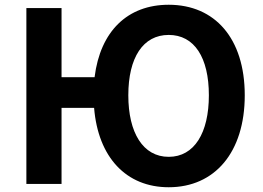

<svg xmlns="http://www.w3.org/2000/svg" viewBox="-20 -774 1105 808"><path d="M239 0V-320H376C393 -112 511 14 690 14C884 14 1010 -133 1010 -373C1010 -613 884 -754 690 -754C517 -754 402 -643 378 -449H239V-740H91V0ZM520 -373C520 -532 582 -627 690 -627C798 -627 859 -532 859 -373C859 -215 798 -114 690 -114C582 -114 520 -215 520 -373Z"/></svg>

Font: Noto Sans KR Bold
Style: Regular
Weight: 700
Designer: Ryoko NISHIZUKA  (kana & ideographs); Paul D. Hunt (Latin, Greek & Cyrillic); Wenlong ZHANG  (bopomofo); Sandoll Communi
Foundry: Adobe Systems Incorporated
Version: Version 1.004;PS 1.004;hotconv 1.0.82;makeotf.lib2.5.63406